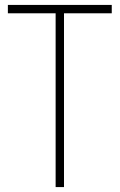

<svg xmlns="http://www.w3.org/2000/svg" viewBox="-20 -760 487 780"><path d="M206 -706H12V-740H434V-706H240V0H206Z"/></svg>

Font: Encode Sans Compressed
Style: Thin
Weight: 100
Designer: Pablo Impallari, Andres Torresi
Foundry: Pablo Impallari, Andres Torresi
Version: Version 1.000; ttfautohint (v1.00) -l 8 -r 50 -G 200 -x 14 -